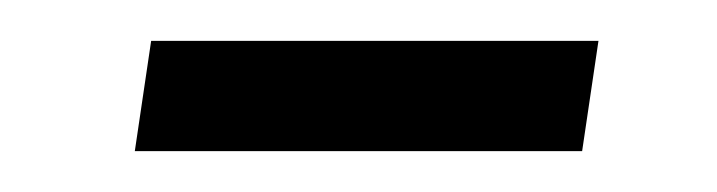

<svg xmlns="http://www.w3.org/2000/svg" viewBox="-20 -305 351 94"><path d="M54 -285H273L265 -231H46Z"/></svg>

Font: Caladea
Style: Italic
Weight: 400
Italic angle: -9°
Designer: Carolina Giovagnoli and Andres Torresi
Foundry: Carolina Giovagnoli & Andres Torresi
Version: Version 1.001